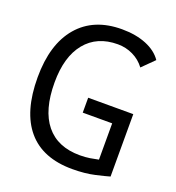

<svg xmlns="http://www.w3.org/2000/svg" viewBox="-130 -807 846 922"><g transform="rotate(20 293.0 -346.5)"><path d="M341.3 9.8Q189.9 9.8 112.3 -81.1Q34.7 -171.9 34.7 -347.7Q34.7 -517.1 114 -610.1Q193.4 -703.1 337.4 -703.1Q408.2 -703.1 461.7 -681.4Q515.1 -659.7 542 -620.1L481.9 -560.5Q457.5 -593.3 421.1 -610.8Q384.8 -628.4 343.3 -628.4Q237.3 -628.4 178.5 -556.4Q119.6 -484.4 119.6 -352.5Q119.6 -211.4 179.2 -138.2Q238.8 -64.9 353 -64.9Q380.4 -64.9 403.8 -68.6Q427.2 -72.3 446.8 -76.7V-262.2H296.4V-338.4H526.9V-19.5Q506.3 -13.2 456.1 -1.7Q405.8 9.8 341.3 9.8Z"/></g></svg>

Font: Cascadia Code PL SemiLight
Style: Regular
Weight: 350
Monospace: yes
Designer: Aaron Bell
Foundry: Saja Typeworks
Version: Version 2404.023; ttfautohint (v1.8.4)